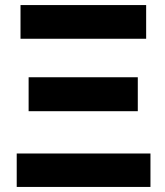

<svg xmlns="http://www.w3.org/2000/svg" viewBox="-20 -710 653 758"><path d="M61 -690H557V-557H61ZM93 -405H524V-271H93ZM46 -104H574V28H46Z"/></svg>

Font: BM Euljiro oraeorae
Style: Regular
Weight: 400
Designer: Bongjin Kim; Bomjun Kim; Myungsoo Han; Hyesun Chae; Mikyoung Jeong; Wujin Sim; Minjae Kang; Suwha Jang;
Foundry: Sandoll Inc.
Version: Version 1.000;hotconv 1.0.109;makeexe 2.5.65596